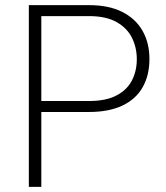

<svg xmlns="http://www.w3.org/2000/svg" viewBox="-20 -731 651 751"><path d="M121.1 -293V-335.9H328.1Q394.5 -335.9 435.8 -357.7Q477.1 -379.4 496.1 -416.5Q515.1 -453.6 515.1 -499.5Q515.1 -544.9 496.1 -583.3Q477.1 -621.6 435.8 -644.8Q394.5 -668 328.1 -668H141.6V0H92.8V-710.9H328.1Q405.8 -710.9 458.3 -684.3Q510.7 -657.7 537.6 -610.4Q564.5 -563 564.5 -500.5Q564.5 -436 537.8 -389.4Q511.2 -342.8 458.5 -317.9Q405.8 -293 328.1 -293Z"/></svg>

Font: Heebo ExtraLight
Style: Regular
Weight: 250
Designer: Oded Ezer
Foundry: Ezer Type House
Version: Version 3.100